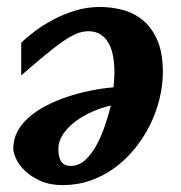

<svg xmlns="http://www.w3.org/2000/svg" viewBox="-20 -520 520 552"><path d="M298.8 -216.8Q272.9 -210.9 246.1 -199.2Q219.2 -187.5 197.5 -171.4Q175.8 -155.3 161.9 -135Q147.9 -114.7 147.9 -91.8Q147.9 -83 149.2 -74.5Q150.4 -65.9 154.1 -58.8Q157.7 -51.8 164.8 -47.4Q171.9 -43 183.1 -43Q206.5 -43 224.9 -59.8Q243.2 -76.7 257.3 -102.5Q271.5 -128.4 281.7 -158.9Q292 -189.5 298.8 -216.8ZM448.2 -313Q448.2 -274.9 438.7 -236.1Q429.2 -197.3 411.4 -161.1Q393.6 -125 368.2 -93.5Q342.8 -62 310.8 -38.3Q278.8 -14.6 240.7 -1.2Q202.6 12.2 160.2 12.2Q123.5 12.2 96.7 0.2Q69.8 -11.7 52.2 -28.6Q34.7 -45.4 26.4 -63.2Q18.1 -81.1 18.1 -92.8Q18.1 -119.1 30 -141.6Q42 -164.1 63 -182.6Q84 -201.2 112.1 -215.8Q140.1 -230.5 172.1 -241.2Q204.1 -252 238.5 -259Q272.9 -266.1 306.2 -269Q307.1 -277.8 308.1 -289.8Q309.1 -301.8 309.1 -310.1Q309.1 -335.9 305.2 -357.9Q301.3 -379.9 292.2 -396Q283.2 -412.1 268.8 -421.1Q254.4 -430.2 233.9 -430.2Q217.8 -430.2 201.2 -423.6Q184.6 -417 162.6 -402.1Q140.6 -387.2 111.3 -363Q82 -338.9 41 -303.2V-397Q55.7 -411.6 79.1 -429.4Q102.5 -447.3 132.3 -463.1Q162.1 -479 196.3 -489.5Q230.5 -500 267.1 -500Q299.8 -500 332 -491.7Q364.3 -483.4 390.1 -462.4Q416 -441.4 432.1 -405Q448.2 -368.7 448.2 -313Z"/></svg>

Font: Charis SIL Afr
Style: Bold Italic
Weight: 700
Italic angle: -11°
Foundry: SIL International
Version: Version 5.000